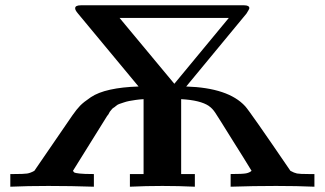

<svg xmlns="http://www.w3.org/2000/svg" viewBox="-20 -706 1229 726"><path d="M19 0V-47.9Q19 -47.9 32.2 -47.9Q69.3 -47.9 82.3 -49.8Q95.2 -51.8 109.9 -60.1L253.9 -270Q270 -293 283 -306.4Q295.9 -319.8 323.5 -338.4Q351.1 -356.9 396.5 -366.9Q441.9 -377 503.9 -378.9L274.9 -654.8Q263.7 -668 264.2 -674.8Q264.2 -686 286.1 -686H902.8Q922.9 -686 922.9 -674.8Q922.9 -671.9 912.1 -654.8L684.1 -378.9Q843.3 -374 907.2 -304.2Q923.3 -287.1 1078.1 -60.1Q1092.3 -52.2 1103 -50Q1113.8 -47.9 1147.9 -47.9H1168.9V0Q1104 -2.9 1023.9 -2.9Q938 -2.9 852.1 0V-47.9Q897 -47.9 910.4 -50.5Q923.8 -53.2 931.2 -60.1Q902.3 -107.9 859.9 -174.8Q804.7 -263.7 793.9 -279.8Q783.2 -295.9 771 -304.2L770 -305.2Q737.8 -327.1 665 -331.1V-47.9H716.8V0Q655.8 -2.9 594 -2.9Q532.2 -2.9 471.2 0V-47.9H522.9V-331.1Q506.8 -330.1 492.9 -328.1Q479 -326.2 468 -324Q457 -321.8 447.5 -318.4Q438 -314.9 431.4 -313Q424.8 -311 418.5 -305.4Q412.1 -299.8 408.9 -298.3Q405.8 -296.9 400.9 -290.5Q396 -284.2 395 -283.2Q394 -282.2 390.1 -273.9L384.8 -267.1L255.9 -60.1Q258.8 -55.2 261.5 -53.5Q264.2 -51.8 281 -49.8Q297.9 -47.9 332 -47.9H335V0Q250 -2.9 163.1 -2.9Q84 -2.9 19 0ZM432.1 -638.2 639.2 -389.2 845.2 -638.2Z"/></svg>

Font: CMU Serif
Style: Bold
Weight: 700
Version: Version 0.7.0